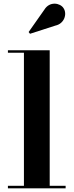

<svg xmlns="http://www.w3.org/2000/svg" viewBox="-20 -1023 400 1043"><path d="M281 -884C329 -894 346.5 -947 325 -979C307 -1007 250 -1018 221 -970.5L135.5 -849L143 -839.5ZM23 -13.5V0H336.5V-13.5H250V-750H23V-736.5H110V-13.5Z"/></svg>

Font: Bodoni* 16pt
Style: Bold
Weight: 700
Version: Version 2.3